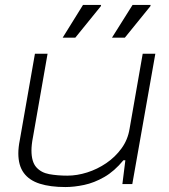

<svg xmlns="http://www.w3.org/2000/svg" viewBox="-20 -743 684 775"><path d="M244 12Q183 12 140.5 -1.5Q98 -15 76 -45Q54 -75 54 -124Q54 -136 55.5 -149.5Q57 -163 60 -178L121 -526H172L113 -189Q110 -174 108.5 -160.5Q107 -147 107 -136Q107 -90 126.5 -68Q146 -46 179 -40Q212 -34 252 -34Q291 -34 332 -47Q373 -60 409 -84.5Q445 -109 470.5 -144Q496 -179 503 -223L556 -526H607L514 0H474L486 -96H478Q442 -52 401 -28.5Q360 -5 319.5 3.5Q279 12 244 12ZM233 -591 315 -723H388L387 -718L284 -591ZM432 -591 515 -723H588L587 -718L484 -591Z"/></svg>

Font: Archivo Expanded Thin
Style: Italic
Weight: 250
Width: 7
Italic angle: -10°
Designer: Hector Gatti
Foundry: Omnibus-Type
Version: Version 2.001